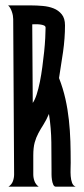

<svg xmlns="http://www.w3.org/2000/svg" viewBox="-20 -704 318 724"><path d="M164.6 -274.4Q154.3 -250.5 143.8 -234.1Q133.3 -217.8 124.8 -201.9Q116.2 -186 110.8 -166.7Q105.5 -147.5 105.5 -117.7V-46.4Q105.5 -33.2 110.1 -20.8Q114.7 -8.3 126 0H11.7Q23.9 -7.8 28.6 -20.5Q33.2 -33.2 33.2 -46.4L29.8 -631.8Q29.8 -637.7 28.6 -645Q27.3 -652.3 24.9 -659.4Q22.5 -666.5 19 -672.9Q15.6 -679.2 10.7 -683.6H98.1Q118.7 -683.6 141.1 -681.6Q163.6 -679.7 182.1 -672.4Q200.7 -665 212.9 -649.9Q225.1 -634.8 225.1 -608.4Q225.1 -560.1 217.8 -508.5Q210.4 -457 202.6 -409.7Q217.8 -370.6 226.6 -331.3Q235.4 -292 239.7 -252Q244.1 -211.9 245.4 -171.4Q246.6 -130.9 246.6 -89.8Q246.6 -81.5 246.1 -67.6Q245.6 -53.7 246.6 -39.8Q247.6 -25.9 251.7 -14.6Q255.9 -3.4 265.6 0H190.9Q184.1 0 180.7 -8.1Q177.2 -16.1 175.8 -26.4Q174.3 -36.6 174.3 -46.4Q174.3 -56.2 174.3 -60.1Q174.3 -113.8 173.6 -167.5Q172.9 -221.2 164.6 -274.4ZM103.5 -315.9Q111.3 -326.7 118.2 -347.7Q125 -368.7 130.4 -395.3Q135.7 -421.9 139.6 -451.4Q143.6 -481 146.5 -509Q149.4 -537.1 150.6 -560.8Q151.9 -584.5 151.9 -599.6Q151.9 -605.5 145.5 -608.2Q139.2 -610.8 130.6 -611.8Q122.1 -612.8 113.8 -612.5Q105.5 -612.3 101.6 -612.3Z"/></svg>

Font: XAYAX
Style: Regular
Weight: 400
Designer: Peter Wiegel
Foundry: Peter Wiegel
Version: Version 1.000 2009 initial release